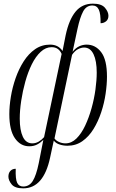

<svg xmlns="http://www.w3.org/2000/svg" viewBox="-20 -790 634 1050"><path d="M107 240Q61 240 43.5 218Q26 196 26 176Q26 156 37 144.5Q48 133 66 133Q64 190 74 210Q84 230 107 230Q140 230 159 200Q178 170 192 102L217 -25Q201 -9 182.5 0.5Q164 10 140 10Q92 10 61.5 -34Q31 -78 31 -166Q31 -210 39.5 -261.5Q48 -313 65.5 -363Q83 -413 109.5 -454.5Q136 -496 172 -521Q208 -546 254 -546Q299 -546 322 -511L339 -597Q357 -682 393 -726Q429 -770 488 -770Q535 -770 554 -747.5Q573 -725 573 -704Q573 -684 560 -673.5Q547 -663 530 -663Q531 -714 520.5 -737Q510 -760 485 -760Q452 -760 434.5 -727Q417 -694 404 -633L377 -507Q394 -528 413.5 -537Q433 -546 454 -546Q502 -546 533.5 -504.5Q565 -463 565 -371Q565 -328 557.5 -277Q550 -226 533.5 -176Q517 -126 491.5 -84.5Q466 -43 430.5 -18Q395 7 349 7Q327 7 306.5 0.5Q286 -6 274 -21L254 72Q218 240 107 240ZM157 -6Q175 -6 191.5 -15.5Q208 -25 221 -40L317 -495Q310 -512 296.5 -522Q283 -532 262 -532Q230 -532 202.5 -506.5Q175 -481 154 -438.5Q133 -396 118.5 -344Q104 -292 96 -239Q88 -186 88 -141Q88 -78 105 -42Q122 -6 157 -6ZM338 -6Q371 -6 398 -32.5Q425 -59 445.5 -102.5Q466 -146 480.5 -197.5Q495 -249 502 -300.5Q509 -352 509 -393Q509 -457 491.5 -493.5Q474 -530 440 -530Q424 -530 406.5 -521Q389 -512 374 -490L278 -33Q286 -21 303 -13.5Q320 -6 338 -6Z"/></svg>

Font: Noto Serif Display ExtraCondensed Light
Style: Italic
Weight: 300
Width: 2
Italic angle: -12°
Designer: Monotype Design Team
Foundry: Monotype Imaging Inc.
Version: Version 2.009